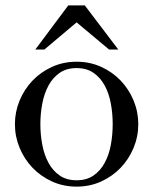

<svg xmlns="http://www.w3.org/2000/svg" viewBox="-20 -694 577 722"><path d="M268.1 7.8Q218.3 7.8 175.8 -11.5Q133.3 -30.8 102.3 -63.2Q71.3 -95.7 53.7 -138.2Q36.1 -180.7 36.1 -227.1Q36.1 -273.4 53.7 -315.9Q71.3 -358.4 102.3 -390.9Q133.3 -423.3 175.8 -442.6Q218.3 -461.9 268.1 -461.9Q317.9 -461.9 360.4 -442.6Q402.8 -423.3 433.8 -390.9Q464.8 -358.4 482.4 -315.9Q500 -273.4 500 -227.1Q500 -180.7 482.4 -138.2Q464.8 -95.7 433.8 -63.2Q402.8 -30.8 360.4 -11.5Q317.9 7.8 268.1 7.8ZM268.1 -16.1Q305.7 -16.1 331.5 -33.9Q357.4 -51.8 373.5 -81.3Q389.6 -110.8 396.7 -148.9Q403.8 -187 403.8 -227.1Q403.8 -267.1 396.7 -305.2Q389.6 -343.3 373.5 -372.8Q357.4 -402.3 331.5 -420.2Q305.7 -438 268.1 -438Q230.5 -438 204.6 -420.2Q178.7 -402.3 162.6 -372.8Q146.5 -343.3 139.2 -305.2Q131.8 -267.1 131.8 -227.1Q131.8 -187 139.2 -148.9Q146.5 -110.8 162.6 -81.3Q178.7 -51.8 204.6 -33.9Q230.5 -16.1 268.1 -16.1ZM147 -507.8H112.8L236.8 -673.8H298.8L424.8 -507.8H390.1L268.1 -609.9Z"/></svg>

Font: XB Zar
Style: Regular
Weight: 400
Designer: Behnam
Foundry: Irmug
Version: Version 8.005 2009